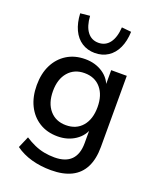

<svg xmlns="http://www.w3.org/2000/svg" viewBox="-168 -846 930 1134"><g transform="rotate(20 297.0 -279.0)"><path d="M292 189Q226 189 169 173Q112 157 68 125L99 53Q128 72 158.5 85.5Q189 99 220.5 105Q252 111 285 111Q355 111 390 75.5Q425 40 425 -29V-131H434Q419 -76 371 -44Q323 -12 260 -12Q194 -12 145 -42.5Q96 -73 69 -127.5Q42 -182 42 -255Q42 -328 69 -382Q96 -436 145 -466.5Q194 -497 260 -497Q324 -497 371.5 -465Q419 -433 433 -378H425V-488H523V-41Q523 35 497 86.5Q471 138 419.5 163.5Q368 189 292 189ZM284 -91Q349 -91 386.5 -135Q424 -179 424 -255Q424 -330 386.5 -374Q349 -418 284 -418Q220 -418 182 -374Q144 -330 144 -255Q144 -179 182 -135Q220 -91 284 -91ZM298 -550Q252 -550 216.5 -573Q181 -596 161 -639Q141 -682 138 -741L198 -747Q202 -683 228 -648.5Q254 -614 298 -614Q342 -614 368 -648.5Q394 -683 398 -747L458 -741Q456 -682 436 -639Q416 -596 380.5 -573Q345 -550 298 -550Z"/></g></svg>

Font: Nunito Sans 12pt SemiBold
Style: Regular
Weight: 600
Designer: Vernon Adams
Foundry: Vernon Adams
Version: Version 3.101;gftools[0.9.27]